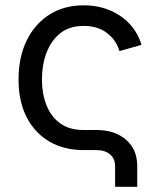

<svg xmlns="http://www.w3.org/2000/svg" viewBox="-20 -573 609 733"><path d="M419.4 140.1V61.5Q419.4 32.7 400.1 16.4Q380.9 0 347.7 0H299.3Q225.1 0 169.2 -32.2Q113.3 -64.5 82 -125Q50.8 -185.5 50.8 -269.5Q50.8 -355 82 -418.7Q113.3 -482.4 169.2 -517.6Q225.1 -552.7 299.3 -552.7Q378.4 -552.7 438.2 -512.9Q498 -473.1 520.5 -401.9L436 -377.9Q423.8 -419.9 388.4 -447Q353 -474.1 299.3 -474.1Q244.6 -474.1 209.5 -445.6Q174.3 -417 157.2 -370.6Q140.1 -324.2 140.1 -269.5Q140.1 -215.8 157.2 -171.9Q174.3 -127.9 209.5 -102.3Q244.6 -76.7 299.3 -76.7H348.1Q418 -76.7 460.9 -39.8Q503.9 -2.9 503.9 60.5V140.1Z"/></svg>

Font: Inter
Style: Regular
Weight: 400
Designer: Rasmus Andersson
Foundry: rsms
Version: Version 4.001;git-9221beed3